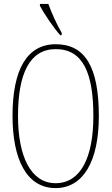

<svg xmlns="http://www.w3.org/2000/svg" viewBox="-20 -951 570 981"><path d="M288 -771H295V-784C272 -822 243 -886 227 -931H184V-921C202 -886 255 -807 288 -771ZM264 10C404 10 485 -125 485 -358C485 -610 414 -725 265 -725C118 -725 44 -596 44 -359C44 -137 116 10 264 10ZM264 -15C137 -15 72 -153 72 -358C72 -574 131 -700 265 -700C406 -700 457 -574 457 -358C457 -146 392 -15 264 -15Z"/></svg>

Font: Noto Serif Hebrew ExtraCondensed Thin
Style: Regular
Weight: 100
Width: 2
Designer: Monotype Design Team
Foundry: Monotype Imaging Inc.
Version: Version 2.004